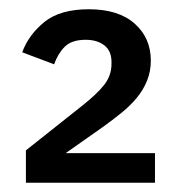

<svg xmlns="http://www.w3.org/2000/svg" viewBox="-20 -724 386 415"><path d="M315 -329H36V-399L157 -495Q190 -521 205.5 -541Q221 -561 221 -586V-590Q221 -614 205.5 -626Q190 -638 165 -638Q135 -638 120 -623Q105 -608 97 -585L28 -611Q42 -649 76 -676.5Q110 -704 172 -704Q236 -704 271 -673Q306 -642 306 -593Q306 -570 298 -550Q290 -530 276 -513Q262 -496 243 -480.5Q224 -465 203 -450L122 -393H315Z"/></svg>

Font: IBM Plex Sans Thai Medm
Style: Regular
Weight: 500
Designer: Mike Abbink, Paul van der Laan, Pieter van Rosmalen, Ben Mitchell, Mark Frömberg
Foundry: Bold Monday
Version: Version 1.2